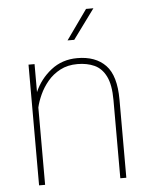

<svg xmlns="http://www.w3.org/2000/svg" viewBox="-53 -793 654 837"><g transform="rotate(-5 273.5 -374.5)"><path d="M296.4 -512.2Q253.4 -512.2 220.9 -495.1Q188.5 -478 166 -451.2Q143.6 -424.3 129.9 -394.3Q116.2 -364.3 110.4 -338.4V0H84V-528.3H110.4V-405.8Q134.3 -461.4 182.9 -499.8Q231.4 -538.1 297.9 -538.1Q377.9 -538.1 421.9 -492.4Q465.8 -446.8 465.8 -341.8V0H439.5V-341.8Q439.5 -409.2 421.1 -446Q402.8 -482.9 370.6 -497.6Q338.4 -512.2 296.4 -512.2ZM262.7 -618.7 355 -748.5H387.2L292 -618.7Z"/></g></svg>

Font: Vazirmatn UI Thin
Style: Regular
Weight: 100
Designer: Saber Rastikerdar
Foundry: Saber Rastikerdar
Version: Version 33.003